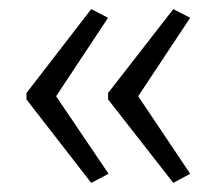

<svg xmlns="http://www.w3.org/2000/svg" viewBox="-20 -482 474 421"><path d="M38 -278V-264L180 -81L218 -101L103 -271L217 -443L180 -462ZM217 -278V-264L360 -81L397 -101L283 -271L397 -443L360 -462Z"/></svg>

Font: Noto Sans Georgian ExtraCondensed Light
Style: Regular
Weight: 300
Width: 2
Designer: Monotype Design Team, Akaki Razmadze
Foundry: Google LLC
Version: Version 2.005